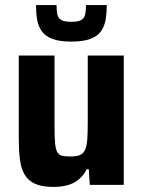

<svg xmlns="http://www.w3.org/2000/svg" viewBox="-20 -729 563 757"><path d="M191 8Q146 8 119 -4Q92 -16 77.5 -40Q63 -64 58.5 -100.5Q54 -137 54 -185V-510H195V-234Q195 -191 197 -166.5Q199 -142 205.5 -130Q212 -118 224.5 -115Q237 -112 258 -112Q281 -112 294.5 -117.5Q308 -123 315 -137.5Q322 -152 324 -178Q326 -204 326 -246V-510H468V0H334L330 -62H322Q310 -38 291 -22Q272 -6 247 1Q222 8 191 8ZM261 -565Q215 -565 187 -575.5Q159 -586 145 -605.5Q131 -625 126.5 -651Q122 -677 122 -709H203Q203 -687 206 -672.5Q209 -658 221 -650.5Q233 -643 261 -643Q289 -643 301 -650.5Q313 -658 316 -673Q319 -688 319 -709H401Q401 -678 396.5 -651.5Q392 -625 378 -605.5Q364 -586 336 -575.5Q308 -565 261 -565Z"/></svg>

Font: Saira SemiCondensed
Style: Bold
Weight: 700
Width: 4
Designer: Hector Gatti with collaboration of the Omnibus-Type team
Foundry: Omnibus-Type
Version: Version 1.101